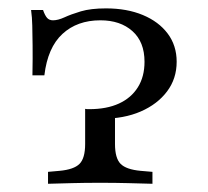

<svg xmlns="http://www.w3.org/2000/svg" viewBox="-20 -447 506 467"><path d="M226.6 -158.1Q213.7 -158.1 204.4 -158.9Q195.2 -159.7 187.1 -160.5V-182.3Q190.3 -181.5 193.1 -181.5Q196 -181.5 197.6 -181.5Q239.5 -181.5 269.4 -195.2Q299.2 -208.9 315.3 -234.7Q331.5 -260.5 331.5 -296.8Q331.5 -345.2 302 -371.4Q272.6 -397.6 224.2 -397.6Q167.7 -397.6 131.9 -364.5Q96 -331.5 87.9 -263.7H58.9Q59.7 -308.1 59.3 -336.3Q58.9 -364.5 58.5 -384.7Q58.1 -404.8 55.6 -422.6H84.7Q89.5 -408.9 94.8 -403.2Q100 -397.6 108.9 -397.6Q121 -397.6 136.7 -404.8Q152.4 -412.1 176.6 -419.4Q200.8 -426.6 237.9 -426.6Q288.7 -426.6 327.4 -410.5Q366.1 -394.4 387.9 -365.3Q409.7 -336.3 409.7 -296.8Q409.7 -255.6 386.3 -224.6Q362.9 -193.5 322.2 -175.8Q281.5 -158.1 226.6 -158.1ZM223.4 -2.4Q185.5 -2.4 156 -1.6Q126.6 -0.8 96.8 0V-29L125 -31.5Q159.7 -34.7 173.4 -48.4Q187.1 -62.1 187.1 -96.8V-172.6Q208.9 -171.8 225.8 -172.6Q242.7 -173.4 259.7 -176.6V-96.8Q259.7 -62.1 273.4 -48.4Q287.1 -34.7 321.8 -31.5L350.8 -29V0Q320.2 -0.8 290.7 -1.6Q261.3 -2.4 223.4 -2.4Z"/></svg>

Font: Playfair 5pt SemiExpanded Light Light
Style: Regular
Weight: 300
Version: Version 2.203